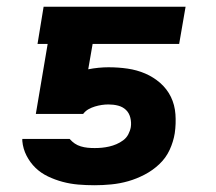

<svg xmlns="http://www.w3.org/2000/svg" viewBox="-20 -540 640 568"><path d="M260 8Q235 8 211.5 6Q188 4 165.5 -2Q143 -8 122 -18Q101 -28 85 -43.5Q69 -59 58.5 -79.5Q48 -100 46 -123V-129H186L187 -128Q193 -121 201 -115.5Q209 -110 219 -107Q229 -104 239 -103Q249 -102 260 -102Q271 -102 281.5 -103Q292 -104 303 -106.5Q314 -109 324.5 -113.5Q335 -118 344.5 -125Q354 -132 359.5 -142.5Q365 -153 367 -164Q369 -178 365.5 -192Q362 -206 352.5 -215Q343 -224 329.5 -227.5Q316 -231 301 -231Q291 -231 281 -229.5Q271 -228 261 -225Q251 -222 242 -217Q233 -212 226 -203H86L121 -410H91L109 -520H529L510 -410H254L241 -335Q256 -338 271.5 -339.5Q287 -341 301 -341Q330 -341 357.5 -337Q385 -333 409.5 -322.5Q434 -312 454 -294.5Q474 -277 485.5 -253.5Q497 -230 499 -202Q501 -174 497 -146Q493 -121 482 -97Q471 -73 451.5 -54.5Q432 -36 408 -23.5Q384 -11 359.5 -4Q335 3 309.5 5.5Q284 8 260 8Z"/></svg>

Font: Iosevka SS04 XBd Ex Obl
Style: Regular
Weight: 800
Width: 7
Italic angle: -9°
Monospace: yes
Designer: Belleve Invis
Foundry: Belleve Invis
Version: Version 19.0.0; ttfautohint (v1.8.4)